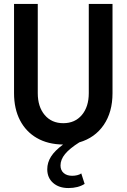

<svg xmlns="http://www.w3.org/2000/svg" viewBox="-20 -720 640 971"><path d="M326 231Q278 231 248.5 205Q219 179 219 136Q219 102 238 72Q257 42 299 11Q222 10 166.5 -22Q111 -54 81 -112Q51 -170 51 -249V-700H171V-249Q171 -180 206 -138.5Q241 -97 300 -97Q359 -97 394 -138.5Q429 -180 429 -249V-700H549V-249Q549 -153 504.5 -88Q460 -23 381 0Q332 31 309 59Q286 87 286 117Q286 141 302 155Q318 169 345 169Q358 169 370.5 166Q383 163 391 157L408 210Q375 231 326 231Z"/></svg>

Font: Red Hat Mono SemiBold
Style: Regular
Weight: 600
Monospace: yes
Designer: Pentagram, MCKL
Foundry: Pentagram, MCKL
Version: Version 1.023